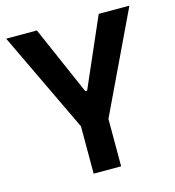

<svg xmlns="http://www.w3.org/2000/svg" viewBox="-104 -782 794 870"><g transform="rotate(-15 293.0 -346.5)"><path d="M228.5 0V-222.2L3.9 -693.4H147.9L288.6 -371.1H297.4L438 -693.4H582L357.4 -222.2V0Z"/></g></svg>

Font: Caskaydia Cove
Style: Bold
Weight: 700
Monospace: yes
Designer: Aaron Bell
Foundry: Saja Typeworks
Version: Version 4.300; ttfautohint (v1.8.3)